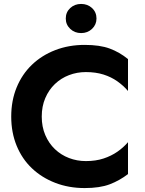

<svg xmlns="http://www.w3.org/2000/svg" viewBox="-20 -942 735 975"><path d="M314 -848Q314 -880 336.5 -901Q359 -922 392 -922Q425 -922 447.5 -901Q470 -880 470 -848Q470 -817 447.5 -795.5Q425 -774 392 -774Q359 -774 336.5 -795.5Q314 -817 314 -848ZM192 -350Q192 -298 210 -256Q228 -214 259 -184.5Q290 -155 330.5 -139.5Q371 -124 416 -124Q466 -124 505.5 -137Q545 -150 576 -171.5Q607 -193 630 -220V-58Q587 -25 537 -6Q487 13 410 13Q329 13 260.5 -13.5Q192 -40 142 -87.5Q92 -135 64.5 -202Q37 -269 37 -350Q37 -431 64.5 -498Q92 -565 142 -613Q192 -661 260.5 -687.5Q329 -714 410 -714Q487 -714 537 -695.5Q587 -677 630 -642V-480Q607 -507 576 -529Q545 -551 505.5 -563.5Q466 -576 416 -576Q371 -576 330.5 -560.5Q290 -545 259 -515.5Q228 -486 210 -444Q192 -402 192 -350Z"/></svg>

Font: Venryn Sans SemiBold
Style: Regular
Weight: 600
Designer: Owen Earl, indestructible type* (font) & Cristiano Sobral (main changes)
Version: Version 3.60;October 28, 2020;FontCreator 13.0.0.2681 64-bit